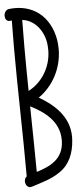

<svg xmlns="http://www.w3.org/2000/svg" viewBox="-65 -834 466 1069"><g transform="rotate(-5 168.5 -300.0)"><path d="M150 -292C229.4 -346.5 284.1 -442.8 284.1 -551.8C284.1 -560.8 283.8 -569.8 283 -579C278 -642 253 -703 210 -744C167.9 -783.7 114.8 -800.1 61.5 -800.1C50.3 -800.1 39.1 -799.4 28 -798C9.5 -796 0.2 -778.2 0.2 -761.6C0.2 -746.2 8.2 -731.7 24.2 -731.7C25.4 -731.7 26.7 -731.8 28 -732C31 -732 34 -733 38 -733C37.1 -682.8 36.8 -632.7 36.8 -582.6C36.8 -342 45 -101.8 45 139C36.4 145.2 32.5 155.5 32.5 165.9C32.5 182.9 43 200.3 59.9 200.3C62.4 200.3 65.1 199.9 68 199C123 181 179 167 228 133C285 95 310 33 315 -39C315.5 -45.6 315.8 -52.1 315.8 -58.5C315.8 -171.3 234.2 -243.7 150 -292ZM225 -573C225.6 -565.6 225.9 -558.3 225.9 -551.1C225.9 -456.1 172.3 -373 97 -334C95.8 -416.2 94.9 -498 94.9 -579.7C94.9 -630.2 95.2 -680.6 96 -731C171 -722 221 -649 225 -573ZM257 -39C254 62 177 96 103 119C102 -3 100 -125 98 -248C175.2 -208.9 257.1 -150.8 257.1 -46.4C257.1 -44 257.1 -41.5 257 -39Z"/></g></svg>

Font: DIARIO_DE_ANDY
Style: Regular
Weight: 400
Version: Version 001.000